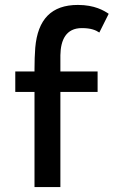

<svg xmlns="http://www.w3.org/2000/svg" viewBox="-20 -769 503 779"><path d="M421 -713C402 -726 364 -749 296 -749C189 -749 133 -691 123 -575C121 -548 120 -520 120 -489V-479H42V-396H120V-10H225V-396H376V-479H225V-545C226 -607 248 -655 312 -655C349 -655 368 -647 383 -637Z"/></svg>

Font: Bluebird
Style: Li
Weight: 300
Designer: Jasper
Foundry: Cannot Into Space Fonts
Version: Version 0.98